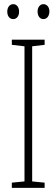

<svg xmlns="http://www.w3.org/2000/svg" viewBox="-20 -905 272 925"><path d="M15 -849C15 -828 26 -813 44 -813C60 -813 72 -827 72 -849C72 -871 60 -885 44 -885C26 -885 15 -869 15 -849ZM161 -850C161 -828 172 -813 189 -813C206 -813 218 -828 218 -850C218 -872 205 -885 189 -885C173 -885 161 -870 161 -850ZM195 0V-25L135 -31V-682L195 -689V-714H37V-689L98 -682V-31L37 -25V0Z"/></svg>

Font: Noto Sans Thai Looped ExtraCondensed ExtraLight
Style: Regular
Weight: 200
Width: 2
Designer: Sasikarn Vongin, Ben Mitchell
Foundry: The Fontpad Ltd
Version: Version 1.001